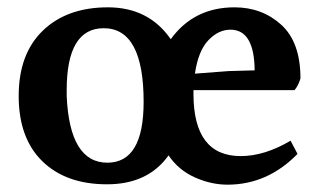

<svg xmlns="http://www.w3.org/2000/svg" viewBox="-20 -538 880 524"><path d="M609 -457Q576 -457 548.5 -428Q521 -399 512 -337L604 -344L675 -346Q674 -457 609 -457ZM372 -260Q372 -461 263 -461Q162 -461 162 -292Q162 -284 162 -276Q170 -94 273 -94Q372 -94 372 -260ZM508 -292V-282Q508 -112 637 -112Q702 -112 773 -154L792 -118Q710 -34 601 -34Q556 -34 511.5 -54Q467 -74 440 -114Q384 -35 272 -35Q160 -35 95.5 -98Q31 -161 31 -276Q31 -391 97 -454.5Q163 -518 274.5 -518Q386 -518 446 -431Q509 -518 620 -518Q695 -518 747.5 -470.5Q800 -423 800 -324Q795 -306 784 -292Z"/></svg>

Font: Halant SemiBold
Style: Regular
Weight: 600
Designer: Hitesh Malaviya (Devanagari), Satya Rajpurohit (Latin)
Foundry: Indian Type Foundry
Version: Version 1.101;PS 1.0;hotconv 1.0.78;makeotf.lib2.5.61930; tt